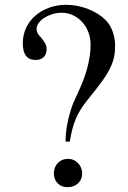

<svg xmlns="http://www.w3.org/2000/svg" viewBox="-20 -773 535 802"><path d="M253.9 -181.6Q253.9 -255.9 285.2 -340.8L317.4 -412.1Q337.9 -459 348.1 -503.4Q358.4 -547.9 358.4 -586.9Q358.4 -614.3 349.1 -638.7Q339.8 -663.1 323.2 -681.2Q306.6 -699.2 284.7 -709.5Q262.7 -719.7 237.3 -719.7Q216.8 -719.7 198.2 -713.9Q179.7 -708 165 -698.7Q150.4 -689.5 141.6 -676.8Q132.8 -664.1 132.8 -651.4Q132.8 -643.6 136.7 -635.3Q140.6 -627 151.4 -616.2Q163.1 -602.5 168.9 -591.3Q174.8 -580.1 174.8 -568.4Q174.8 -546.9 162.6 -534.7Q150.4 -522.5 128.9 -522.5Q75.2 -522.5 75.2 -591.8Q75.2 -627 88.9 -656.2Q102.5 -685.5 127 -707Q151.4 -728.5 184.6 -740.7Q217.8 -752.9 255.9 -752.9Q302.7 -752.9 347.7 -735.4Q392.6 -717.8 420.9 -689.5Q440.4 -669.9 450.7 -641.1Q460.9 -612.3 460.9 -581.1Q460.9 -555.7 456.1 -533.2Q451.2 -510.7 438.5 -485.4Q425.8 -460 402.8 -428.7Q379.9 -397.5 344.7 -354.5Q329.1 -335 317.4 -316.4Q305.7 -297.9 296.9 -277.3Q288.1 -256.8 282.2 -233.9Q276.4 -210.9 271.5 -181.6ZM263.7 -109.4Q289.1 -109.4 306.2 -91.3Q323.2 -73.2 323.2 -47.9Q323.2 -23.4 306.2 -7.3Q289.1 8.8 261.7 8.8Q236.3 8.8 220.7 -7.3Q205.1 -23.4 205.1 -48.8Q205.1 -75.2 221.7 -92.3Q238.3 -109.4 263.7 -109.4Z"/></svg>

Font: BabelStone Tibetan Slim
Style: Regular
Weight: 400
Designer: Christopher J. Fynn
Foundry: BabelStone
Version: Version 10.011 October 1, 2023